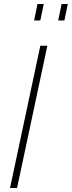

<svg xmlns="http://www.w3.org/2000/svg" viewBox="-20 -937 358 957"><path d="M181 -709H216L65 0H30ZM150 -835 167 -917H198L181 -835ZM270 -835 287 -917H318L301 -835Z"/></svg>

Font: Raleway Thin ExtraLight
Style: Italic
Weight: 250
Italic angle: -12°
Version: Version 4.026